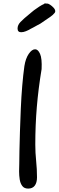

<svg xmlns="http://www.w3.org/2000/svg" viewBox="-20 -1101 344 1126"><path d="M145 5Q122 5 110.5 -10.5Q99 -26 95.5 -49Q92 -72 92 -96Q92 -108 92.5 -119.5Q93 -131 93 -141Q93 -165 94 -215Q95 -265 97 -329.5Q99 -394 102 -464Q105 -534 110.5 -599Q116 -664 123 -713Q130 -758 148.5 -785Q167 -812 186 -812Q203 -812 215 -785Q227 -758 224 -696Q205 -581 196 -474Q187 -367 187 -253Q187 -205 192 -157Q197 -109 197 -61Q197 -30 184 -12.5Q171 5 145 5ZM104 -912Q83 -912 83 -934Q83 -954 100 -972Q117 -990 160 -1025Q165 -1030 179.5 -1041Q194 -1052 210.5 -1062.5Q227 -1073 237 -1077Q241 -1081 243.5 -1081Q246 -1081 255 -1080Q262 -1081 273.5 -1073.5Q285 -1066 294.5 -1055.5Q304 -1045 304 -1035Q304 -1031 301 -1026Q291 -1013 272.5 -1000.5Q254 -988 216 -962Q211 -960 199 -953Q187 -946 175.5 -940Q164 -934 160 -932Q147 -924 132 -918Q117 -912 104 -912Z"/></svg>

Font: Fuzzy Bubbles
Style: Bold
Weight: 700
Designer: Robert E. Leuschke
Foundry: Robert E. Leuschke
Version: Version 1.010; ttfautohint (v1.8.3)